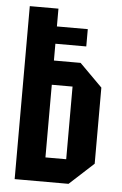

<svg xmlns="http://www.w3.org/2000/svg" viewBox="-51 -737 491 774"><g transform="rotate(5 194.0 -350.0)"><path d="M38 0V-700H154V-628H279V-558H154V-490H262L354 -398V-90L256 0ZM154 -98H238V-392H154Z"/></g></svg>

Font: Tektur Condensed Medium
Style: Regular
Weight: 500
Width: 3
Designer: Adam Jagosz
Foundry: Adam Jagosz
Version: Version 1.005;gftools[0.9.30]